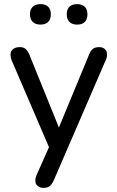

<svg xmlns="http://www.w3.org/2000/svg" viewBox="-20 -722 568 929"><path d="M190 187Q174 187 163.5 178.5Q153 170 152 161.5Q151 153 151 150Q151 138 157 125L217 -10L36 -431Q31 -444 31 -456Q31 -459 32 -467.5Q33 -476 44.5 -485Q56 -494 76 -494Q93 -494 103 -486Q113 -478 122 -458L265 -105L411 -458Q419 -478 430 -486Q441 -494 460 -494Q477 -494 486.5 -485Q496 -476 497 -467.5Q498 -459 498 -456Q498 -445 492 -432L240 151Q230 172 219.5 179.5Q209 187 190 187ZM353 -603Q329 -603 316 -616Q303 -629 303 -653Q303 -677 316 -689.5Q329 -702 353 -702Q377 -702 390 -689.5Q403 -677 403 -653Q403 -629 390.5 -616Q378 -603 353 -603ZM176 -603Q152 -603 138.5 -616Q125 -629 125 -653Q125 -677 138.5 -689.5Q152 -702 176 -702Q200 -702 213 -689.5Q226 -677 226 -653Q226 -629 213 -616Q200 -603 176 -603Z"/></svg>

Font: Nunito Medium
Style: Regular
Weight: 500
Designer: Vernon Adams
Foundry: Vernon Adams
Version: Version 3.602